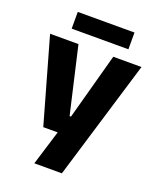

<svg xmlns="http://www.w3.org/2000/svg" viewBox="-150 -739 826 1002"><g transform="rotate(20 263.0 -238.0)"><path d="M332 -122.4 250.1 -87 360.4 -491.4H517L316.4 172H163.4L240.2 -78.1L312.1 -21.2H142.7L9.4 -491.4H167L252.1 -122.4ZM106.2 -555V-648H421.2V-555Z"/></g></svg>

Font: Anek Latin Medium
Style: Regular
Weight: 500
Designer: Yesha Goshar
Foundry: Ek Type
Version: Version 1.003